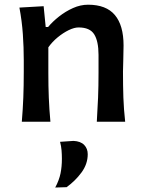

<svg xmlns="http://www.w3.org/2000/svg" viewBox="-20 -530 625 836"><path d="M75 0Q79.5 -54.5 81.5 -105.2Q83.5 -156 83.5 -218V-268Q83.5 -323.5 79.5 -381.2Q75.5 -439 64.5 -497L170 -503L179 -412.5H189.5Q209 -436 237.2 -458.2Q265.5 -480.5 298 -495Q330.5 -509.5 363.5 -509.5Q442.5 -509.5 480.2 -464.5Q518 -419.5 518 -332Q518 -299.5 516.8 -270.2Q515.5 -241 515.5 -218Q515.5 -156 517.2 -105.2Q519 -54.5 525 0H401.5Q405 -54.5 407 -104.8Q409 -155 409 -212.5V-291Q409 -350.5 390.2 -380.5Q371.5 -410.5 322 -410.5Q303.5 -410.5 279.2 -398.8Q255 -387 231.2 -367.5Q207.5 -348 190.5 -324V-212.5Q190.5 -155 192.5 -104.8Q194.5 -54.5 199.5 0ZM220.5 286.5Q237.5 254.5 243.5 225.2Q249.5 196 249.5 161.5Q249.5 143 248 124.5Q246.5 106 241.5 87.5L300 83.5Q331 85 346.5 101Q362 117 362 141.5Q362 184 335 220.8Q308 257.5 270 285Z"/></svg>

Font: Commissioner Flair Medium
Style: Regular
Weight: 500
Designer: Kostas Bartsokas
Foundry: Kostas Bartsokas
Version: Version 1.000; ttfautohint (v1.8.3)